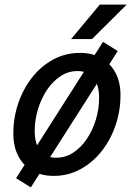

<svg xmlns="http://www.w3.org/2000/svg" viewBox="-20 -755 593 835"><path d="M38 -174Q38 -243 59.5 -306Q81 -369 120 -418.5Q159 -468 212 -496.5Q265 -525 329 -525Q381 -525 420.5 -502.5Q460 -480 482 -439Q504 -398 504 -341Q504 -273 482.5 -210Q461 -147 422 -97.5Q383 -48 329.5 -19Q276 10 213 10Q161 10 121.5 -12Q82 -34 60 -75.5Q38 -117 38 -174ZM131 -186Q131 -128 155.5 -98.5Q180 -69 224 -69Q265 -69 299 -91.5Q333 -114 358 -151.5Q383 -189 397 -235Q411 -281 411 -328Q411 -387 386 -416.5Q361 -446 317 -446Q277 -446 243 -423.5Q209 -401 184 -363.5Q159 -326 145 -279.5Q131 -233 131 -186ZM428 -573 492 -533 114 60 50 20ZM289 -585 414 -735H531L380 -585Z"/></svg>

Font: Radio Canada
Style: Italic
Weight: 400
Italic angle: -12°
Designer: Charles Daoud, Etienne Aubert Bonn, Alexandre Saumier Demers, Jacques Le Bailly
Foundry: Radio-Canada
Version: Version 2.104;gftools[0.9.28.dev5+ged2979d]